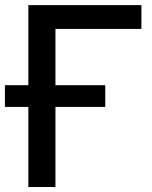

<svg xmlns="http://www.w3.org/2000/svg" viewBox="-47 -748 610 768"><path d="M518.6 -727.5V-632.3H174.8V0H66.4V-727.5ZM-27.3 -320.3V-407.2H374V-320.3Z"/></svg>

Font: Inter Display Medium
Style: Regular
Weight: 500
Designer: Rasmus Andersson
Foundry: rsms
Version: Version 4.001;git-9221beed3